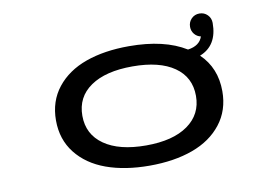

<svg xmlns="http://www.w3.org/2000/svg" viewBox="-68 -708 1186 828"><g transform="rotate(-10 525.0 -293.5)"><path d="M525.5 11Q417.5 11 336 -18.5Q254.5 -48 207.5 -107.8Q160.5 -167.5 160.5 -251Q160.5 -335 207.8 -394.5Q255 -454 336.2 -483Q417.5 -512 525.5 -512Q680 -512 774.5 -453.5Q826 -460.5 839 -499.5Q822 -503 811 -516.5Q800 -530 800 -548Q800 -569 814.2 -583.5Q828.5 -598 849.5 -598Q870.5 -598 884.8 -583.5Q899 -569 899 -548Q899 -449 821 -418.5Q889 -353 889 -251Q889 -167.5 842.2 -107.8Q795.5 -48 714.2 -18.5Q633 11 525.5 11ZM525.5 -77.5Q643 -77.5 708.2 -123.8Q773.5 -170 773.5 -251Q773.5 -333 708.5 -378.2Q643.5 -423.5 525.5 -423.5Q407.5 -423.5 341.8 -378.2Q276 -333 276 -251Q276 -169.5 341.8 -123.5Q407.5 -77.5 525.5 -77.5Z"/></g></svg>

Font: League Mono Extended
Style: Regular
Weight: 400
Width: 9
Designer: Tyler Finck
Foundry: The League of Moveable Type / Tyler Finck
Version: Version 2.210